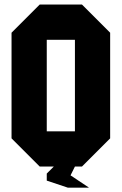

<svg xmlns="http://www.w3.org/2000/svg" viewBox="-20 -739 540 852"><path d="M187.5 -156.2H312.5V-562.5H187.5ZM218.8 0H156.2L31.2 -125V-593.8L156.2 -718.8H343.8L468.8 -593.8V-125L343.8 0H312.5L293 39.1L375 93.8H281.2L187.5 62.5V31.2Z"/></svg>

Font: Signwood
Style: Regular
Weight: 400
Designer: GGBotNet
Foundry: GGBotNet
Version: 0.95